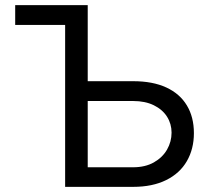

<svg xmlns="http://www.w3.org/2000/svg" viewBox="-20 -727 817 747"><path d="M39.1 -707H250V-629.9H39.1ZM734.4 -209Q734.4 -147.5 707 -100.1Q679.7 -52.7 626.5 -26.4Q573.2 0 498 0H233.4V-707H321.3V-76.2H498Q544.9 -76.2 578.6 -95.2Q612.3 -114.3 629.9 -145Q647.5 -175.8 647.5 -210.9Q647.5 -245.1 629.9 -272.9Q612.3 -300.8 578.6 -317.4Q544.9 -334 498 -334H297.9V-411.1H498Q574.2 -411.1 627 -386.7Q679.7 -362.3 707 -316.9Q734.4 -271.5 734.4 -209Z"/></svg>

Font: Pretendard GOV Variable
Style: Regular
Weight: 400
Designer: Base glyphs from Inter by Rasmus Andersson; Hangul glyphs from Noto Sans CJK(Source Han Sans) by Jang Soo-young and Kang
Foundry: Kil Hyung-jin
Version: Version 1.307;Glyphs 3.2 (3192)